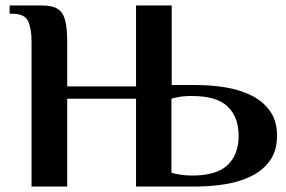

<svg xmlns="http://www.w3.org/2000/svg" viewBox="-20 -680 1044 700"><path d="M95 0V-530Q95 -575 82.5 -602.5Q70 -630 25 -630H15V-660H135Q170 -660 189.5 -648Q209 -636 217 -608Q225 -580 225 -530V-365H476V-660H606V-370H695Q749 -370 801.5 -361.5Q854 -353 896.5 -332Q939 -311 964.5 -275Q990 -239 990 -185Q990 -131 964.5 -95Q939 -59 896.5 -38Q854 -17 801.5 -8.5Q749 0 695 0H476V-320H225V0ZM680 -40Q770 -40 810 -78.5Q850 -117 850 -185Q850 -253 810 -291.5Q770 -330 680 -330Q649 -330 629.5 -326Q610 -322 605 -320V-50Q616 -47 636 -43.5Q656 -40 680 -40Z"/></svg>

Font: El Messiri
Style: Regular
Weight: 400
Designer: Mohamed Gaber
Foundry: Kief Type Foundry
Version: Version 2.020